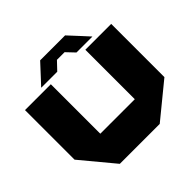

<svg xmlns="http://www.w3.org/2000/svg" viewBox="-214 -1117 1334 1334"><g transform="rotate(-45 453.5 -450.0)"><path d="M628 0V-730H882V-207L629 0ZM237 0 35 -243V-244H628V0ZM35 -244V-730H289V-244ZM280 -820 354 -900H599L673 -820ZM226 -760V-762L280 -820H439L382 -760ZM571 -760 514 -820H673L727 -761V-760Z"/></g></svg>

Font: Foldit Thin Black
Style: Regular
Weight: 900
Version: Version 1.003